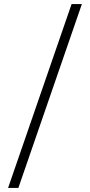

<svg xmlns="http://www.w3.org/2000/svg" viewBox="-20 -822 446 952"><path d="M20 110 335 -802H386L71 110Z"/></svg>

Font: Literata 12pt Light
Style: Regular
Weight: 300
Designer: Latin by Veronika Burian and Jose Scaglione. Greek by Irene Vlachou. Cyrillic by Vera Evstafieva.
Foundry: TypeTogether
Version: Version 3.002